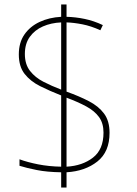

<svg xmlns="http://www.w3.org/2000/svg" viewBox="-20 -779 610 857"><path d="M253 -10Q190 -11 144.5 -20Q99 -29 67 -39V-68Q102 -55 150 -45.5Q198 -36 253 -35V-353Q202 -373 159 -394.5Q116 -416 90 -449Q64 -482 64 -536Q64 -589 89 -625Q114 -661 156.5 -681Q199 -701 253 -704V-759H277V-704Q317 -703 358 -694.5Q399 -686 439 -667L428 -644Q386 -663 347.5 -670.5Q309 -678 277 -679V-370Q333 -350 376.5 -327.5Q420 -305 444.5 -272Q469 -239 469 -186Q469 -101 414.5 -58Q360 -15 277 -10V58H253ZM253 -679Q208 -677 171.5 -661Q135 -645 113 -614.5Q91 -584 91 -538Q91 -492 114 -462.5Q137 -433 174 -414Q211 -395 253 -379ZM277 -35Q348 -39 395 -75.5Q442 -112 442 -187Q442 -229 422 -256.5Q402 -284 365 -304Q328 -324 277 -343Z"/></svg>

Font: Noto Sans Myanmar Thin
Style: Regular
Weight: 100
Designer: Monotype Design Team
Foundry: Monotype Imaging Inc.
Version: Version 2.107; ttfautohint (v1.8.4.7-5d5b)